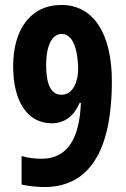

<svg xmlns="http://www.w3.org/2000/svg" viewBox="-20 -744 509 774"><path d="M431 -415C431 -610 356 -724 228 -724C102 -724 33 -624 33 -477C33 -340 87 -247 189 -247C240 -247 278 -276 301 -329H306C301 -191 255 -104 148 -104C119 -104 91 -108 67 -115V0C94 6 128 10 159 10C361 10 431 -172 431 -415ZM229 -607C286 -607 295 -510 295 -464C295 -419 276 -362 228 -362C187 -362 166 -402 166 -480C166 -566 192 -607 229 -607Z"/></svg>

Font: Noto Sans Ethiopic ExtraCondensed
Style: Bold
Weight: 700
Width: 2
Designer: Monotype Design Team
Foundry: Monotype Imaging Inc.
Version: Version 2.102